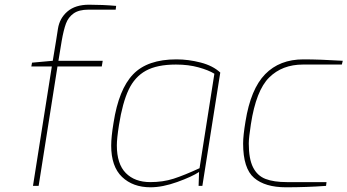

<svg xmlns="http://www.w3.org/2000/svg" viewBox="-20 -789 1475 815"><path d="M200 -507H113L116 -523L204 -531L218 -616Q219 -622 226 -667Q233 -712 266.5 -740.5Q300 -769 358 -769Q416 -769 473 -764L471 -748H355Q315 -748 292.5 -732Q270 -716 260 -689Q250 -662 242 -616L228 -531H416L412 -507H224L144 0H120Z M452 -171Q452 -208 462 -268Q484 -410 545 -473.5Q606 -537 729 -537Q780 -537 832 -523.5Q884 -510 915 -481L839 0H823L825 -59Q795 -39 732.5 -16.5Q670 6 619 6Q544 6 498 -38Q452 -82 452 -171ZM827 -75 890 -476Q866 -491 823 -503Q780 -515 727 -515Q647 -515 599.5 -489Q552 -463 526 -408Q500 -353 485 -258Q476 -201 476 -172Q476 -93 514 -54.5Q552 -16 618 -16Q672 -16 717 -30.5Q762 -45 827 -75Z M1012 -180Q1012 -213 1022 -273Q1044 -411 1105.5 -474Q1167 -537 1268 -537Q1337 -537 1435 -531L1431 -515H1266Q1178 -515 1122.5 -460Q1067 -405 1045 -262Q1036 -204 1036 -180Q1036 -115 1054 -79Q1072 -43 1107 -29.5Q1142 -16 1198 -16H1366L1364 0Q1282 6 1194 6Q1105 6 1058.5 -34Q1012 -74 1012 -180Z"/></svg>

Font: Exo Thin
Style: Italic
Weight: 250
Italic angle: -9°
Designer: Natanael Gama
Foundry: Natanael Gama
Version: Version 1.500; ttfautohint (v1.6)